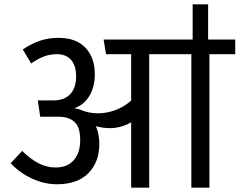

<svg xmlns="http://www.w3.org/2000/svg" viewBox="-20 -873 1114 893"><path d="M1074 -621H954V0H870V-621H674V0H590V-304Q542 -277 491 -277Q459 -277 426 -286Q442 -249 442 -204Q442 -119 391 -67.5Q340 -16 245 -16Q185 -16 127.5 -43Q70 -70 30 -114L83 -171Q123 -132 160.5 -113Q198 -94 239 -94Q293 -94 323 -128Q353 -162 353 -221Q353 -282 326.5 -306Q300 -330 252 -330H167L156 -406H228Q280 -406 307 -435.5Q334 -465 334 -517Q334 -568 310.5 -594.5Q287 -621 245 -621Q212 -621 183.5 -610Q155 -599 125 -578L86 -643Q126 -670 165.5 -683.5Q205 -697 252 -697Q334 -697 377.5 -651Q421 -605 421 -527Q421 -470 396 -427.5Q371 -385 324 -369Q340 -369 358 -361Q394 -346 435 -346Q477 -346 517 -361Q557 -376 590 -405V-621H473L462 -689H876V-853H948V-689H1074Z"/></svg>

Font: FiraGOUPP
Style: Medium
Weight: 400
Designer: bBox Type
Foundry: bBox Type GmbH
Version: Version 1.001